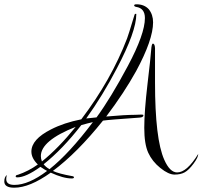

<svg xmlns="http://www.w3.org/2000/svg" viewBox="-210 -690 942 893"><path d="M419 -156 445 -157H450Q457 -157 457 -154Q457 -144 439 -143Q295 -133 269 -129Q149 21 36 105Q63 118 125 129Q134 130 134 135Q134 140 124 140Q84 140 26 113Q-72 183 -144 183Q-190 183 -190 154Q-190 133 -178 124Q-181 133 -181 143Q-181 170 -143 170Q-77 170 9 105Q-1 100 -22 86Q-90 135 -130 135Q-137 135 -137 131Q-137 124 -127 123Q-77 106 -34 75Q-64 46 -64 15Q-64 -42 27 -88Q87 -119 168 -135Q307 -318 381 -511Q385 -520 415 -619Q416 -626 423 -626Q424 -625 424 -624Q424 -544 334 -373Q268 -246 191 -139L239 -144Q305 -234 384.5 -383Q464 -532 464 -606Q464 -652 423 -658Q414 -660 414 -665Q414 -670 425 -670Q461 -670 482 -647Q502 -622 502 -586Q502 -505 423 -359Q367 -258 284 -148Q372 -156 419 -156ZM712 26Q712 42 690 71.5Q668 101 649 111.5Q630 122 602 122Q574 122 536 91.5Q498 61 479.5 20.5Q461 -20 461 -95.5Q461 -171 476 -298.5Q491 -426 493 -456.5Q495 -487 501 -487Q510 -487 511 -466V-307Q511 -43 554 53Q580 112 614 112Q659 112 712 26ZM222 -122Q199 -117 168 -108Q81 4 -7 74Q2 86 20 97Q112 24 222 -122ZM142 -100Q-20 -36 -20 36Q-20 48 -15 61Q61 0 142 -100Z"/></svg>

Font: Ruthie
Style: Regular
Weight: 400
Designer: Robert E. Leuschke
Foundry: Robert E. Leuschke
Version: Version 1.003